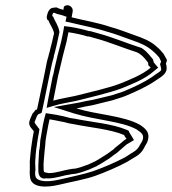

<svg xmlns="http://www.w3.org/2000/svg" viewBox="-20 -690 647 721"><path d="M156 -630C155 -625 156 -621 157 -617L162 -613C167 -598 180 -583 183 -565C178 -544 174 -524 168 -503C167 -495 163 -487 162 -479C157 -464 154 -448 151 -432C146 -407 141 -381 135 -355C130 -329 124 -303 119 -279C117 -278 116 -278 114 -278C110 -272 106 -268 102 -263C99 -256 91 -240 90 -232C87 -216 101 -206 107 -197C104 -181 101 -165 99 -149C97 -135 95 -121 94 -108C93 -96 91 -83 92 -74V-52C91 -41 92 -32 93 -23C99 16 154 15 201 4C246 -7 295 -15 336 -29C375 -43 422 -63 457 -82C479 -97 506 -106 519 -131L526 -144C528 -148 530 -151 532 -154C548 -192 525 -208 506 -221C444 -256 344 -259 267 -283L278 -285C294 -289 311 -292 328 -295C350 -300 378 -308 401 -313C418 -319 438 -324 452 -330C490 -346 528 -363 561 -385C576 -396 599 -406 605 -426C607 -436 605 -445 603 -451C605 -455 606 -460 607 -465C602 -473 599 -480 594 -488C587 -497 579 -506 567 -516C545 -536 517 -547 485 -558C462 -566 422 -582 394 -589C347 -605 301 -612 249 -625L253 -647C256 -663 236 -679 220 -665L218 -653C209 -656 199 -658 193 -662C189 -662 185 -662 181 -661C167 -661 159 -646 156 -630ZM176 -630C177 -635 178 -639 179 -641L182 -642H184C194 -637 201 -636 209 -634L230 -627L226 -609L241 -606C294 -593 340 -585 385 -570H386C412 -563 452 -547 476 -539C508 -528 531 -518 552 -500C563 -491 570 -483 577 -475C581 -469 582 -464 585 -459L584 -456L581 -449L583 -442C584 -437 586 -431 585 -427C583 -421 569 -415 551 -401C520 -380 485 -364 447 -348C436 -343 416 -338 399 -332C374 -326 348 -320 328 -315C311 -312 293 -309 278 -305L182 -288L258 -264C338 -239 437 -235 493 -204C514 -190 523 -182 514 -160C513 -159 510 -153 508 -150L501 -138C492 -123 476 -117 449 -99C415 -81 369 -61 332 -48C294 -35 246 -26 200 -15C151 -4 116 -10 113 -29C111 -37 112 -44 113 -54V-55L112 -79V-80C112 -84 113 -97 114 -110C115 -123 117 -136 119 -149V-150C121 -165 124 -181 127 -197L128 -205L124 -210C114 -224 109 -228 110 -232C110 -233 116 -248 119 -255C120 -257 123 -259 124 -261L136 -266L139 -278C144 -302 150 -329 155 -355C161 -382 165 -406 171 -432C174 -448 178 -462 182 -476V-478V-479C183 -485 187 -495 188 -502C194 -523 197 -543 202 -564L203 -568V-571C199 -595 186 -611 182 -622L180 -627ZM138 -202C135 -186 133 -173 131 -161V-160V-159C130 -148 130 -138 128 -128L127 -127V-126C126 -102 123 -71 124 -51C124 -45 124 -42 125 -39C131 -12 155 -21 155 -21L157 -20H160C175 -20 189 -23 202 -26L227 -32C233 -33 241 -34 249 -36C275 -37 298 -48 314 -53L316 -54L343 -66L344 -67C362 -76 380 -89 392 -96L393 -97C398 -100 403 -105 409 -109C415 -113 421 -117 426 -122L443 -137L456 -148C462 -152 462 -151 463 -152L483 -164L473 -181C468 -189 467 -190 466 -192L463 -199L457 -202C400 -226 325 -231 262 -244C248 -246 240 -247 232 -250H231L216 -254C206 -256 199 -257 191 -259L152 -265L146 -243C142 -228 140 -214 138 -202ZM155 -285 183 -293C209 -301 232 -304 265 -311C288 -317 311 -322 333 -328L345 -331C373 -339 408 -347 436 -358C475 -374 521 -391 557 -422L574 -436L562 -450C560 -452 559 -455 557 -456C557 -459 557 -459 556 -461L555 -466L553 -469C545 -479 532 -495 520 -504C508 -513 509 -510 505 -512L503 -513H502C455 -528 401 -551 348 -565C338 -568 327 -571 323 -572L320 -573H315C292 -580 269 -585 244 -589L221 -592L217 -569C215 -559 212 -546 210 -535C201 -501 192 -466 184 -430V-429C182 -420 181 -412 179 -406L178 -405V-404C175 -388 171 -370 168 -353L162 -323ZM166 -242 183 -239C192 -237 199 -236 208 -234L223 -231C232 -228 242 -226 255 -224C319 -211 394 -205 446 -183C448 -177 452 -174 455 -169L446 -163L432 -151C426 -146 419 -141 412 -135C408 -130 404 -127 399 -124C394 -120 390 -117 384 -113C371 -105 352 -92 337 -84L311 -72C293 -66 271 -56 251 -56C242 -54 233 -53 225 -51L200 -45C188 -42 176 -40 163 -40C160 -41 144 -42 145 -46C144 -48 144 -51 144 -53C142 -75 146 -102 148 -128C150 -139 150 -150 151 -161C153 -174 155 -187 158 -202C160 -214 163 -228 166 -242ZM180 -312 182 -323 188 -353C191 -370 195 -387 198 -404C200 -412 202 -420 204 -429C212 -465 221 -500 230 -534C232 -546 235 -557 237 -569C262 -565 287 -560 309 -553H314C320 -551 329 -549 339 -546C391 -532 445 -509 493 -494C497 -492 502 -490 504 -488C518 -479 526 -467 536 -455C536 -452 537 -449 537 -445C539 -442 544 -439 546 -436C514 -409 470 -392 431 -376C406 -366 372 -358 344 -350L331 -347C309 -341 286 -336 263 -330C232 -323 208 -320 180 -312Z"/></svg>

Font: Scribbler
Style: ClrIta
Weight: 400
Designer: Mew Too
Foundry: Cannot Into Space Fonts
Version: Version 1.001